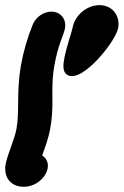

<svg xmlns="http://www.w3.org/2000/svg" viewBox="-40 -712 476 738"><path d="M238.8 -604.5C236 -589.1 215.1 -532 207.2 -487.3C206.2 -481.7 203.8 -470.3 203.8 -458.5C203.8 -439.6 209.9 -419.5 237.5 -419.5C296.6 -419.5 405.7 -556.5 414.2 -604.5C415.1 -609.6 415.6 -614.6 415.6 -619.5C415.6 -659.2 387.2 -692.3 342 -692.3C296.1 -692.3 247.7 -655.4 238.8 -604.5ZM-18.7 -79.1C-19.6 -73.8 -20.1 -68.6 -20.1 -63.4C-20.1 -26.5 3.5 5.9 51.4 5.9C96.7 5.9 134.2 -27.3 142.5 -61.7L142.7 -62.4L143.2 -65.5C143.8 -68.6 144.1 -71.6 144.1 -74.6C144.1 -89.7 137.3 -104.3 122 -114.7C132.5 -143.6 145.8 -176.9 153.7 -221.3C160.4 -259.7 161.5 -291.3 161.5 -321.7C161.5 -335 161.3 -348 161.3 -361.2C161.3 -391.4 162.3 -422.6 169 -460.4C183.5 -542.8 205.3 -577.3 209.9 -603.2C210.5 -606.9 210.9 -610.6 210.9 -614.3C210.9 -642.8 191.1 -667.3 157.1 -667.3C130.4 -667.3 97.9 -648.6 85.6 -616.7C65.5 -567.1 49.9 -513.9 40.3 -459.5C22.8 -360.7 35.6 -286.1 23.5 -217.6C16 -175.3 -11.8 -118.3 -18.7 -79.1Z"/></svg>

Font: TudorRose
Style: BoldOblique
Weight: 500
Version: Version 001.000